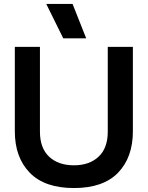

<svg xmlns="http://www.w3.org/2000/svg" viewBox="-20 -936 747 971"><path d="M214 -916H347L416 -742H300ZM55 -272V-699H182V-270Q182 -187 228.5 -143.5Q275 -100 354 -100Q432 -100 478.5 -143.5Q525 -187 525 -270V-699H652V-272Q652 -140 577 -62.5Q502 15 354 15Q206 15 130.5 -62.5Q55 -140 55 -272Z"/></svg>

Font: Prompt Medium
Style: Regular
Weight: 500
Designer: Katatrad Team
Foundry: CadsonDemak
Version: Version 1.000